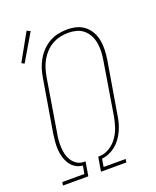

<svg xmlns="http://www.w3.org/2000/svg" viewBox="-149 -895 797 982"><g transform="rotate(-20 250.0 -404.0)"><path d="M21 0 24 -18H144L152 -61Q130 -63 112.5 -74Q95 -85 84 -102Q73 -119 67 -139Q61 -159 59.5 -180.5Q58 -202 60 -223.5Q62 -245 65 -267L113 -553Q117 -578 124.5 -601.5Q132 -625 145 -647.5Q158 -670 176.5 -689Q195 -708 217.5 -720.5Q240 -733 264.5 -738Q289 -743 314 -743Q340 -743 364.5 -736.5Q389 -730 408 -714.5Q427 -699 439 -677Q451 -655 455.5 -630.5Q460 -606 459 -579.5Q458 -553 454 -527L406 -241Q403 -220 397.5 -200.5Q392 -181 383 -161.5Q374 -142 361.5 -124.5Q349 -107 332.5 -93.5Q316 -80 296.5 -71.5Q277 -63 256 -61L249 -18H369L366 0H228L241 -77H248Q277 -78 303 -94Q329 -110 346.5 -135Q364 -160 373 -187.5Q382 -215 387 -243L434 -530Q438 -553 439 -576.5Q440 -600 436.5 -622Q433 -644 423 -664Q413 -684 396.5 -698.5Q380 -713 358 -719Q336 -725 313 -725Q291 -725 268.5 -720Q246 -715 225.5 -703.5Q205 -692 188.5 -674.5Q172 -657 160.5 -636.5Q149 -616 142.5 -594Q136 -572 132 -550L85 -264Q81 -245 79.5 -225Q78 -205 79 -185.5Q80 -166 84.5 -148Q89 -130 99 -114.5Q109 -99 124.5 -88.5Q140 -78 160 -77H172L159 0ZM50 -653 35 -661 117 -808 136 -799Z"/></g></svg>

Font: Iosevka Slab Thin
Style: Italic
Weight: 100
Italic angle: -9°
Monospace: yes
Designer: Belleve Invis
Foundry: Belleve Invis
Version: Version 11.1.1; ttfautohint (v1.8.3)